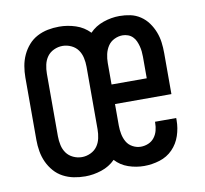

<svg xmlns="http://www.w3.org/2000/svg" viewBox="-65 -599 724 677"><g transform="rotate(-10 297.0 -260.0)"><path d="M188 8Q167 8 147 4Q127 0 109 -9.5Q91 -19 77.5 -34.5Q64 -50 55.5 -68.5Q47 -87 43.5 -107.5Q40 -128 40 -148V-372Q40 -392 43.5 -412.5Q47 -433 55.5 -451.5Q64 -470 77.5 -485.5Q91 -501 109 -510.5Q127 -520 147 -524Q167 -528 188 -528Q218 -528 247 -518.5Q276 -509 297 -487Q317 -508 346 -518Q375 -528 404 -528Q424 -528 443 -524Q462 -520 478.5 -509Q495 -498 506.5 -482Q518 -466 525 -448Q532 -430 534.5 -411Q537 -392 537 -372V-225H335V-148Q335 -133 338 -117.5Q341 -102 348.5 -89Q356 -76 370 -68.5Q384 -61 399 -61Q413 -61 426 -66.5Q439 -72 447.5 -83Q456 -94 459.5 -107.5Q463 -121 463 -135V-139H539V-131Q539 -103 530 -76Q521 -49 501.5 -29Q482 -9 454.5 -0.5Q427 8 399 8Q370 8 342.5 -1.5Q315 -11 296 -32Q275 -11 246 -1.5Q217 8 188 8ZM461 -295V-372Q461 -382 460 -391.5Q459 -401 456.5 -410.5Q454 -420 450 -429Q446 -438 439 -445Q432 -452 422.5 -455.5Q413 -459 403 -459Q388 -459 373.5 -452Q359 -445 350.5 -432Q342 -419 338.5 -403.5Q335 -388 335 -372V-295ZM188 -61Q204 -61 219 -68Q234 -75 243 -87.5Q252 -100 255.5 -116Q259 -132 259 -148V-372Q259 -388 255.5 -404Q252 -420 243 -432.5Q234 -445 219 -452Q204 -459 188 -459Q172 -459 157 -452Q142 -445 133 -432.5Q124 -420 120.5 -404Q117 -388 117 -372V-148Q117 -132 120.5 -116Q124 -100 133 -87.5Q142 -75 157 -68Q172 -61 188 -61Z"/></g></svg>

Font: Iosevka QP
Style: Regular
Weight: 400
Designer: Belleve Invis
Foundry: Belleve Invis
Version: Version 20.0.0; ttfautohint (v1.8.4)